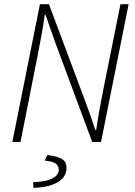

<svg xmlns="http://www.w3.org/2000/svg" viewBox="-20 -679 644 918"><path d="M39 0H78L161 -419C173 -480 185 -543 194 -608H198C214 -560 232 -510 246 -471L421 0H463L595 -659H556L473 -246C461 -184 449 -122 440 -57H436C421 -103 403 -154 388 -194L214 -659H171ZM140 219C233 217 298 184 298 125C298 90 281 72 206 62L194 89C239 93 261 105 261 133C261 166 220 190 138 192Z"/></svg>

Font: Source Sans Pro Light
Style: Italic
Weight: 300
Italic angle: -11°
Designer: Paul D. Hunt
Foundry: Adobe Systems Incorporated
Version: Version 3.006;hotconv 1.0.111;makeotfexe 2.5.65597